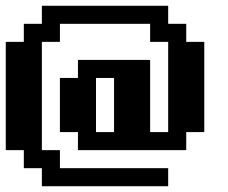

<svg xmlns="http://www.w3.org/2000/svg" viewBox="-20 -645 790 665"><path d="M0 -500H62.5V-562.5H125V-625H562.5V-562.5H625V-500H687.5V-187.5H625V-125H250V-187.5H187.5V-375H250V-437.5H500V-187.5H562.5V-500H500V-562.5H187.5V-500H125V-125H187.5V-62.5H562.5V0H125V-62.5H62.5V-125H0ZM312.5 -375V-187.5H375V-375Z"/></svg>

Font: NeoDunggeunmo Pro
Style: Regular
Weight: 400
Version: Version 1.020